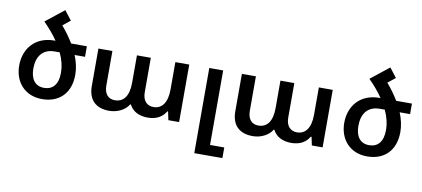

<svg xmlns="http://www.w3.org/2000/svg" viewBox="-85 -1083 3594 1634"><g transform="rotate(10 1712.5 -266.0)"><path d="M542 -243C542 -296 530 -352 507 -408H597V-499H461C433 -545 400 -592 360 -638L425 -690L363 -770L204 -644C253 -595 294 -546 326 -499H317C148 -499 58 -381 58 -239C58 -93 152 10 298 10C449 10 542 -86 542 -243ZM299 -87C220 -87 181 -144 181 -234C181 -335 229 -408 335 -408H378C406 -349 419 -292 419 -239C419 -136 372 -87 299 -87Z M878 9C952 9 1018 -27 1046 -76H1052C1080 -20 1137 9 1212 9C1291 9 1341 -26 1367 -72H1374L1389 0H1482V-497H1362V-260C1362 -145 1316 -88 1244 -88C1189 -88 1150 -125 1150 -199V-497H1030V-260C1030 -144 985 -88 910 -88C855 -88 818 -125 818 -199V-497H697V-173C697 -53 764 9 878 9Z M1655 238H1898V146H1775V-498H1655Z M2118 9C2192 9 2258 -27 2286 -76H2292C2320 -20 2377 9 2452 9C2531 9 2581 -26 2607 -72H2614L2629 0H2722V-497H2602V-260C2602 -145 2556 -88 2484 -88C2429 -88 2390 -125 2390 -199V-497H2270V-260C2270 -144 2225 -88 2150 -88C2095 -88 2058 -125 2058 -199V-497H1937V-173C1937 -53 2004 9 2118 9Z M3351 -243C3351 -296 3339 -352 3316 -408H3406V-499H3270C3242 -545 3209 -592 3169 -638L3234 -690L3172 -770L3013 -644C3062 -595 3103 -546 3135 -499H3126C2957 -499 2867 -381 2867 -239C2867 -93 2961 10 3107 10C3258 10 3351 -86 3351 -243ZM3108 -87C3029 -87 2990 -144 2990 -234C2990 -335 3038 -408 3144 -408H3187C3215 -349 3228 -292 3228 -239C3228 -136 3181 -87 3108 -87Z"/></g></svg>

Font: Noto Sans Armenian Semi
Style: Regular
Weight: 600
Designer: Monotype Design Team
Foundry: Monotype Imaging Inc.
Version: Version 1.901